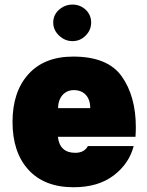

<svg xmlns="http://www.w3.org/2000/svg" viewBox="-20 -805 636 831"><path d="M566.4 -212.9C567.4 -227.1 567.9 -241.2 567.9 -254.4C567.9 -343.8 547.4 -417.5 506.8 -474.6C466.3 -531.7 396 -560.1 296.9 -560.1C213.4 -560.1 148.9 -534.7 103 -483.9C57.1 -433.1 34.2 -364.3 34.2 -277.3C34.2 -189.9 57.1 -120.6 103 -70.3C148.9 -20 213.9 5.4 298.3 5.4C369.6 5.4 427.7 -11.7 472.2 -45.9C516.6 -79.6 545.4 -122.1 558.6 -172.9H360.4C350.1 -152.8 330.6 -143.6 305.7 -143.6C261.2 -143.6 235.8 -166.5 230.5 -212.9ZM231.4 -336.9C231.4 -383.8 259.8 -415 299.3 -415C343.8 -415 370.6 -385.7 370.6 -336.9ZM210.4 -707.5C210.4 -685.5 218.8 -667 235.8 -650.9C252.9 -634.8 272 -627 293.9 -627C315.9 -627 334.5 -634.8 350.6 -650.9C366.7 -667 374.5 -685.5 374.5 -707.5C374.5 -729.5 366.7 -748 350.6 -763.2C334.5 -777.8 315.9 -785.2 293.9 -785.2C272 -785.2 252.9 -777.8 235.8 -763.2C218.8 -748 210.4 -729.5 210.4 -707.5Z"/></svg>

Font: Estedad Black
Style: Regular
Weight: 900
Designer: Amin Abedi
Version: Version 7.3